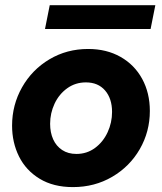

<svg xmlns="http://www.w3.org/2000/svg" viewBox="-20 -725 635 752"><path d="M27.3 -232.9Q27.3 -314 66.4 -383.1Q105.5 -452.1 173.6 -492.7Q241.7 -533.2 325.2 -533.2Q397.5 -533.2 452.1 -502.2Q506.8 -471.2 536.9 -416Q566.9 -360.8 566.9 -290.5Q566.9 -209.5 527.6 -141.1Q488.3 -72.8 419.4 -32.5Q350.6 7.8 265.6 7.8Q189 7.8 135.3 -24.9Q81.5 -57.6 54.4 -112.3Q27.3 -167 27.3 -232.9ZM418.9 -286.6Q418.9 -338.9 391.6 -370.6Q364.3 -402.3 316.4 -402.3Q275.4 -402.3 243.4 -379.4Q211.4 -356.4 193.8 -319.1Q176.3 -281.7 176.3 -240.2Q176.3 -206.1 188.2 -179.4Q200.2 -152.8 223.4 -137.5Q246.6 -122.1 279.3 -122.1Q320.3 -122.1 352.1 -145.5Q383.8 -168.9 401.4 -206.8Q418.9 -244.6 418.9 -286.6ZM174.8 -704.6H588.4L569.8 -611.3H156.2Z"/></svg>

Font: Reddit Sans Chocolate ExBold
Style: Italic
Weight: 800
Italic angle: -11.25°
Designer: Stephen Hutchings
Version: Version 1.013